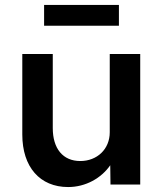

<svg xmlns="http://www.w3.org/2000/svg" viewBox="-20 -745 658 775"><path d="M255 10C326 10 389 -26 425 -78L426 0H546V-527H423V-211C423 -143 372 -95 304 -95C234 -95 193 -145 193 -228V-527H70V-202C70 -71 141 10 255 10ZM158 -641H460V-725H158Z"/></svg>

Font: Easer Grotesk Medium
Style: Regular
Weight: 500
Designer: Boardeaser, Bonnie Shaver-Troup, Thomas Jockin
Foundry: Lexend
Version: Version 1.001;Glyphs 3.1.2 (3151)